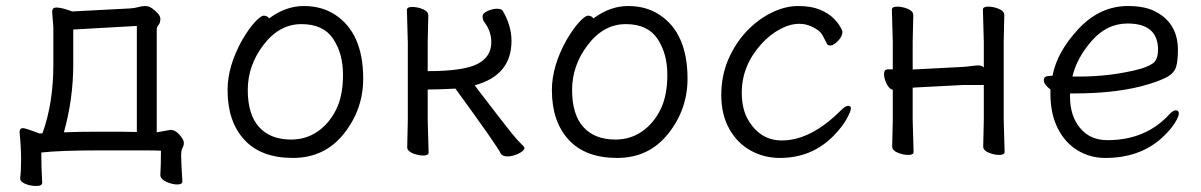

<svg xmlns="http://www.w3.org/2000/svg" viewBox="-20 -506 3986 637"><path d="M120 100Q120 111 100.5 111Q81 111 64 104Q47 97 47 86V85Q50 60 50 22Q50 -16 45 -66V-68Q45 -81 57 -81Q66 -80 112 -63L121 -64Q157 -164 157 -291V-416L153 -467Q153 -481 166.5 -481Q180 -481 199 -475Q218 -469 219 -468L411 -478Q427 -479 439 -482.5Q451 -486 462.5 -486Q474 -486 485 -478Q512 -458 512 -444Q512 -430 506 -423.5Q500 -417 500 -406V-67L545 -75Q562 -75 576 -58.5Q590 -42 590 -32.5Q590 -23 585.5 -15.5Q581 -8 581 11.5Q581 31 585 95V96Q585 106 568 106Q551 106 531.5 97Q512 88 512 75V74Q514 40 514 -6Q496 -7 470 -7H303Q179 -7 117 0Q117 49 120 100ZM192 -67Q246 -69 292 -69H370Q403 -69 434 -68V-420L223 -408V-292Q223 -178 192 -67Z M735 -207Q735 -287 784 -374Q805 -410 825 -432Q845 -454 855.5 -454Q866 -454 873 -445Q928 -486 988 -486Q1048 -486 1092 -457Q1185 -396 1185 -245Q1185 -143 1121 -62.5Q1057 18 951.5 18Q846 18 790.5 -42.5Q735 -103 735 -207ZM946 -43Q995 -43 1033.5 -69.5Q1072 -96 1095 -142Q1118 -188 1118 -258Q1118 -328 1085.5 -377Q1053 -426 980 -426Q907 -426 854.5 -357.5Q802 -289 802 -207.5Q802 -126 839.5 -84.5Q877 -43 946 -43Z M1641 3Q1633 -17 1491 -212Q1434 -209 1399 -209V-106L1402 0Q1402 10 1384.5 10Q1367 10 1349 2.5Q1331 -5 1331 -18L1333 -106V-366L1330 -473Q1330 -483 1347.5 -483Q1365 -483 1383 -475.5Q1401 -468 1401 -455L1399 -366V-270Q1517 -270 1563.5 -293.5Q1610 -317 1610 -366Q1610 -403 1586 -434Q1581 -442 1581 -452Q1581 -462 1597.5 -469.5Q1614 -477 1629 -477Q1644 -477 1648 -470Q1677 -421 1677 -370Q1677 -256 1555 -223Q1556 -221 1569.5 -203.5Q1583 -186 1636.5 -116.5Q1690 -47 1705 -33Q1720 -19 1720 -15Q1720 -6 1700.5 3.5Q1681 13 1664 13Q1647 13 1641 3Z M1811 -207Q1811 -287 1860 -374Q1881 -410 1901 -432Q1921 -454 1931.5 -454Q1942 -454 1949 -445Q2004 -486 2064 -486Q2124 -486 2168 -457Q2261 -396 2261 -245Q2261 -143 2197 -62.5Q2133 18 2027.5 18Q1922 18 1866.5 -42.5Q1811 -103 1811 -207ZM2022 -43Q2071 -43 2109.5 -69.5Q2148 -96 2171 -142Q2194 -188 2194 -258Q2194 -328 2161.5 -377Q2129 -426 2056 -426Q1983 -426 1930.5 -357.5Q1878 -289 1878 -207.5Q1878 -126 1915.5 -84.5Q1953 -43 2022 -43Z M2567 18Q2515 18 2470.5 -6.5Q2426 -31 2399.5 -78.5Q2373 -126 2373 -190Q2373 -254 2395.5 -307Q2418 -360 2455 -400Q2492 -440 2538 -463Q2584 -486 2627.5 -486Q2671 -486 2699 -474.5Q2727 -463 2743.5 -447Q2760 -431 2767.5 -417.5Q2775 -404 2775 -401Q2775 -385 2760 -370Q2745 -355 2736 -355Q2727 -355 2724 -360Q2717 -374 2710 -387Q2703 -400 2692 -407Q2663 -427 2632 -427Q2601 -427 2567.5 -409Q2534 -391 2506 -360Q2441 -288 2441 -199Q2441 -147 2460 -112Q2500 -40 2574 -40Q2670 -40 2770 -140Q2785 -155 2794 -155Q2803 -155 2803 -146Q2803 -137 2789 -111.5Q2775 -86 2746 -56Q2674 18 2567 18Z M3011 -2Q3011 8 2993.5 8Q2976 8 2958 0.5Q2940 -7 2940 -20L2942 -108V-208Q2930 -211 2921.5 -228Q2913 -245 2913 -260.5Q2913 -276 2926 -276H2942V-367L2939 -474Q2939 -484 2956.5 -484Q2974 -484 2992 -476.5Q3010 -469 3010 -456L3008 -367V-275Q3011 -276 3015 -276H3020L3174 -284Q3189 -285 3203.5 -287Q3218 -289 3227.5 -289Q3237 -289 3244 -282V-367L3241 -474Q3241 -484 3258.5 -484Q3276 -484 3294 -476.5Q3312 -469 3312 -456L3310 -367V-108L3313 -2Q3313 8 3295.5 8Q3278 8 3260 0.5Q3242 -7 3242 -20L3244 -108V-224H3175L3021 -216L3008 -215V-108Z M3647 18Q3596 18 3554.5 -7.5Q3513 -33 3489 -81Q3465 -129 3465 -195V-209Q3443 -226 3443 -240Q3443 -254 3462 -254L3472 -255Q3487 -334 3558 -410Q3629 -486 3722 -486Q3784 -486 3820 -464Q3888 -425 3888 -340Q3888 -306 3882.5 -286Q3877 -266 3857 -253.5Q3837 -241 3792 -227Q3692 -196 3543 -196H3530V-186Q3530 -121 3563.5 -81Q3597 -41 3654 -41Q3780 -41 3858 -125Q3871 -140 3881 -140Q3891 -140 3891 -129.5Q3891 -119 3876.5 -96Q3862 -73 3832 -46Q3759 18 3647 18ZM3538 -252H3558Q3670 -252 3765 -278Q3801 -289 3811.5 -302Q3822 -315 3822 -341Q3822 -428 3721 -428Q3652 -428 3602 -370.5Q3552 -313 3538 -252Z"/></svg>

Font: LXGW WenKai TC
Style: Regular
Weight: 400
Designer: LXGW / Fontworks Inc.
Foundry: LXGW / Fontworks Inc.
Version: Version 1.330